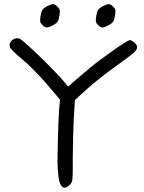

<svg xmlns="http://www.w3.org/2000/svg" viewBox="-20 -892 688 916"><path d="M255.4 -191.4Q256.8 -260.7 259.3 -318.8Q262.2 -377 263.7 -388.7Q263.7 -388.7 266.6 -416.5Q245.1 -441.9 202.1 -492.2Q170.4 -528.8 140.1 -559.1Q109.9 -589.8 83.5 -611.3Q60.5 -630.4 44.4 -646.5Q28.3 -662.1 26.9 -667.5Q25.9 -671.9 25.9 -676.3Q25.9 -689.5 36.6 -699.2Q47.9 -709.5 62 -709.5Q66.4 -709.5 71.3 -708.5Q78.6 -707 115.2 -673.8Q151.9 -640.6 192.4 -600.6Q219.7 -573.7 243.7 -548.3Q268.1 -523.4 281.7 -506.8Q289.1 -497.6 304.7 -479Q323.2 -495.1 360.8 -527.3Q391.1 -553.2 412.6 -570.8Q433.6 -588.4 460 -607.9Q474.6 -618.7 491.7 -630.9Q508.8 -643.6 531.2 -659.2Q555.2 -676.3 575.2 -688.5Q584.5 -694.3 590.3 -697.3Q597.2 -700.7 599.1 -700.7Q607.9 -700.7 621.1 -688.5Q634.3 -676.3 634.3 -668Q634.3 -655.8 620.6 -642.6Q606.9 -629.4 552.2 -590.3Q492.7 -547.9 450.2 -513.7Q407.7 -480 368.7 -443.4Q357.9 -434.1 337.4 -414.6Q335.4 -385.3 332 -326.2Q330.1 -289.6 328.6 -232.4Q327.1 -174.8 327.1 -130.9Q327.1 -130.9 327.1 -89.8Q326.7 -72.8 326.7 -61Q326.2 -32.7 323.2 -25.9Q320.8 -18.6 314.5 -11.7Q301.3 1.5 291.5 2.9Q290 3.4 288.1 3.4Q280.8 3.4 275.4 -2.4Q263.2 -14.6 259.3 -47.4Q254.9 -80.1 254.4 -114.7Q254.4 -137.7 254.9 -158.7Q255.4 -179.2 255.4 -191.4ZM520 -789.1Q514.2 -779.8 495.6 -770.5Q477.1 -760.7 467.8 -761.2Q466.3 -761.2 464.4 -761.7Q457 -763.7 449.2 -771.5Q439 -781.7 437.5 -787.6Q436 -793.9 439 -814.5Q441.9 -835 447.8 -844.2Q453.6 -854 472.2 -863.3Q490.7 -872.6 499.5 -872.1Q508.8 -871.6 518.6 -861.3Q528.8 -851.6 530.3 -845.2Q531.7 -839.4 528.8 -818.8Q525.9 -798.3 520 -789.1ZM202.6 -761.2Q193.8 -761.7 183.6 -771.5Q173.3 -781.7 171.9 -787.6Q170.4 -793.9 173.3 -814.5Q176.3 -835 182.1 -844.2Q188 -854 206.5 -863.3Q225.1 -872.6 233.9 -872.1Q243.2 -871.6 252.9 -861.3Q263.2 -851.6 264.6 -845.2Q266.6 -839.4 263.7 -818.8Q260.7 -798.3 254.9 -789.1Q249 -779.8 231.9 -771Q214.8 -762.2 206.1 -761.2Q205.1 -761.2 202.6 -761.2Z"/></svg>

Font: Casuwalt
Style: Regular
Weight: 400
Designer: Walter E Stewart
Version: 0.1